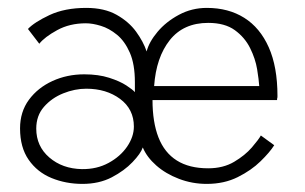

<svg xmlns="http://www.w3.org/2000/svg" viewBox="-20 -442 753 474"><path d="M183.5 12Q142.5 12 107.2 -2.5Q72 -17 50.8 -47.5Q29.5 -78 29.5 -125Q29.5 -166 51.5 -195.8Q73.5 -225.5 109.5 -242Q145.5 -258.5 188 -258.5Q223 -258.5 249.5 -250Q276 -241.5 292 -231Q308 -220.5 313 -214.5V-239Q313 -283.5 300.5 -312Q288 -340.5 268.8 -356.2Q249.5 -372 229 -378.2Q208.5 -384.5 192 -384.5Q152 -384.5 121 -367.5Q90 -350.5 77 -334L49 -370.5Q64.5 -387 102.2 -404.8Q140 -422.5 193 -422.5Q237.5 -422.5 267.8 -405.5Q298 -388.5 316 -363.8Q334 -339 342 -315Q348 -338.5 369 -363.5Q390 -388.5 421.8 -405.5Q453.5 -422.5 490.5 -422.5Q544 -422.5 583 -398Q622 -373.5 643.5 -325.2Q665 -277 665 -205Q665 -200.5 664.5 -199.8Q664 -199 664 -195H356.5Q356.5 -140.5 371.2 -102.8Q386 -65 416.5 -45.8Q447 -26.5 494 -26.5Q531 -26.5 558 -42.5Q585 -58.5 601.8 -78Q618.5 -97.5 624 -107.5L657 -83.5Q646 -66 623.2 -43.8Q600.5 -21.5 567 -4.8Q533.5 12 490.5 12Q454.5 12 421.8 -0.5Q389 -13 365.8 -33.5Q342.5 -54 332.5 -78Q327.5 -63 307.2 -41.8Q287 -20.5 255.8 -4.2Q224.5 12 183.5 12ZM182 -24.5Q219 -24 248 -39.8Q277 -55.5 293.8 -80Q310.5 -104.5 310.5 -129.5Q310.5 -172.5 276.5 -197.8Q242.5 -223 193 -223Q164.5 -223 136 -211.5Q107.5 -200 88.5 -178.2Q69.5 -156.5 69.5 -124.5Q69.5 -81 101.8 -53.2Q134 -25.5 182 -24.5ZM360.5 -229.5H620Q619 -245 614.8 -271Q610.5 -297 597.5 -323.2Q584.5 -349.5 559.8 -367.5Q535 -385.5 494 -385.5Q433 -385.5 399.2 -343Q365.5 -300.5 360.5 -229.5Z"/></svg>

Font: League Spartan Thin ExtraLight
Style: Regular
Weight: 250
Version: Version 2.002